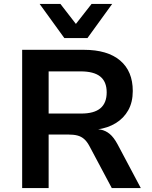

<svg xmlns="http://www.w3.org/2000/svg" viewBox="-20 -959 773 979"><path d="M93 0V-705H408Q528 -705 592.5 -650.5Q657 -596 657 -495Q657 -438 634 -397Q611 -356 570 -331Q529 -306 476 -299L479 -300L494 -298Q519 -293 539.5 -276Q560 -259 579 -224L698 0H550L435 -216Q423 -238 408.5 -250.5Q394 -263 375 -268Q356 -273 329 -273H228V0ZM228 -380H394Q460 -380 492 -407Q524 -434 524 -488Q524 -542 491.5 -568.5Q459 -595 391 -595H228ZM308 -765 182 -939H288L367 -837L447 -939H552L426 -765Z"/></svg>

Font: Nunito Sans 8pt
Style: Bold
Weight: 700
Version: Version 3.101;gftools[0.9.27]